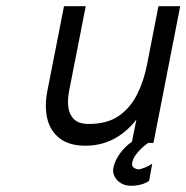

<svg xmlns="http://www.w3.org/2000/svg" viewBox="-20 -460 600 618"><path d="M255 9Q203 9 172.5 -14.5Q142 -38 132.5 -77Q123 -116 132 -165L186 -440H256L202 -165Q197 -139 200 -115Q203 -91 218.5 -76Q234 -61 266 -61Q325 -61 362.5 -87Q400 -113 422 -157.5Q444 -202 454 -256L490 -440H560L474 0H404L419 -75Q386 -33 345 -12Q304 9 255 9ZM402 138Q384 138 370 130Q356 122 349 108.5Q342 95 345 80Q350 56 366.5 33.5Q383 11 405 -4H463Q441 10 424.5 29Q408 48 406 62Q403 75 411 80Q419 85 426 85Q432 85 446 79.5Q460 74 470 67L460 122Q449 130 433.5 134Q418 138 402 138Z"/></svg>

Font: Teachers
Style: Italic
Weight: 400
Italic angle: -11°
Designer: Alfredo Marco Pradil, Chank Diesel
Version: Version 1.001